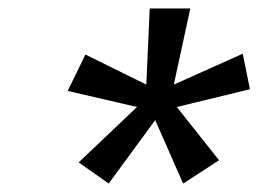

<svg xmlns="http://www.w3.org/2000/svg" viewBox="-20 -947 658 454"><path d="M166 -563 304 -694 140 -732 182 -818 326 -747 334 -927H430L391 -747L554 -820L571 -736L398 -694L498 -568L413 -513L347 -663L237 -513Z"/></svg>

Font: Krub SemiBold
Style: Italic
Weight: 600
Italic angle: -8°
Designer: Ekaluck Peanpanawate
Foundry: Cadson Demak Co.,Ltd.
Version: Version 1.000; ttfautohint (v1.6)